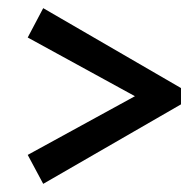

<svg xmlns="http://www.w3.org/2000/svg" viewBox="-20 -516 480 471"><path d="M48 -424 86 -496 424 -300V-260L86 -65L48 -136L311 -280Z"/></svg>

Font: Piazzolla SemiBold
Style: Regular
Weight: 600
Designer: Juan Pablo del Peral
Foundry: Huerta Tipografica
Version: Version 1.330